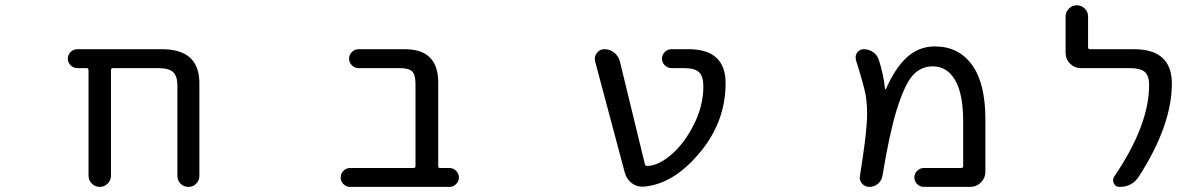

<svg xmlns="http://www.w3.org/2000/svg" viewBox="-20 -735 4540 734"><path d="M658.2 -407.2Q658.2 -444.3 641.6 -459.5Q625 -474.6 585 -474.6H411.1Q404.3 -474.6 404.3 -466.8V-63.5Q404.3 -45.9 391.6 -33.2Q378.9 -20.5 361.3 -20.5Q343.8 -20.5 331.1 -33.2Q318.4 -45.9 318.4 -63.5V-466.8Q318.4 -474.6 311.5 -474.6H275.4Q260.7 -474.6 250 -485.4Q239.3 -496.1 239.3 -510.7Q239.3 -525.4 250 -536.1Q260.7 -546.9 275.4 -546.9H599.6Q742.2 -546.9 742.2 -417V-62.5Q742.2 -44.9 730 -32.7Q717.8 -20.5 700.2 -20.5Q682.6 -20.5 670.4 -32.7Q658.2 -44.9 658.2 -62.5Z M1568.4 -414.1Q1568.4 -449.2 1555.7 -461.9Q1543 -474.6 1506.8 -474.6H1350.6Q1335.9 -474.6 1325.2 -485.4Q1314.5 -496.1 1314.5 -510.7Q1314.5 -525.4 1325.2 -536.1Q1335.9 -546.9 1350.6 -546.9H1528.3Q1655.3 -546.9 1655.3 -419.9V-99.6Q1655.3 -92.8 1662.1 -92.8H1698.2Q1712.9 -92.8 1723.6 -82Q1734.4 -71.3 1734.4 -56.6Q1734.4 -42 1723.6 -31.2Q1712.9 -20.5 1698.2 -20.5H1318.4Q1303.7 -20.5 1293 -31.2Q1282.2 -42 1282.2 -56.6Q1282.2 -71.3 1293 -82Q1303.7 -92.8 1318.4 -92.8H1560.5Q1568.4 -92.8 1568.4 -99.6Z M2544.9 -142.6Q2595.7 -185.5 2632.3 -258.3Q2668.9 -331.1 2668.9 -404.3Q2668.9 -443.4 2652.3 -459Q2635.7 -474.6 2594.7 -474.6H2546.9Q2532.2 -474.6 2521.5 -485.4Q2510.7 -496.1 2510.7 -510.7Q2510.7 -525.4 2521.5 -536.1Q2532.2 -546.9 2546.9 -546.9H2612.3Q2753.9 -546.9 2753.9 -417Q2753.9 -263.7 2647.5 -142.6Q2550.8 -30.3 2440.4 -21.5Q2437.5 -21.5 2434.6 -21.5Q2413.1 -21.5 2394.5 -35.2Q2375 -50.8 2368.2 -76.2L2254.9 -501Q2253.9 -505.9 2253.9 -510.7Q2253.9 -522.5 2261.7 -532.2Q2272.5 -546.9 2290 -546.9Q2311.5 -546.9 2327.6 -534.2Q2343.8 -521.5 2349.6 -501L2445.3 -107.4Q2447.3 -100.6 2455.1 -100.6Q2496.1 -101.6 2544.9 -142.6Z M3511.7 -20.5Q3497.1 -20.5 3486.3 -31.2Q3475.6 -42 3475.6 -56.6Q3475.6 -71.3 3486.3 -82Q3497.1 -92.8 3511.7 -92.8H3654.3Q3662.1 -92.8 3662.1 -99.6V-272.5Q3662.1 -376 3631.3 -428.7Q3600.6 -481.4 3545.9 -481.4Q3501 -481.4 3469.7 -447.3Q3438.5 -413.1 3407.2 -312.5Q3379.9 -222.7 3353.5 -62.5Q3350.6 -44.9 3336.4 -32.7Q3322.3 -20.5 3303.7 -20.5Q3287.1 -20.5 3275.4 -33.2Q3266.6 -43.9 3266.6 -56.6Q3266.6 -59.6 3267.6 -63.5Q3290 -204.1 3293 -259.8Q3294.9 -280.3 3294.9 -298.8Q3294.9 -338.9 3289.1 -373Q3281.2 -414.1 3252 -505.9Q3251 -510.7 3251 -515.6Q3251 -525.4 3256.8 -534.2Q3266.6 -546.9 3282.2 -546.9Q3301.8 -546.9 3317.9 -535.6Q3334 -524.4 3339.8 -505.9Q3358.4 -447.3 3363.3 -395.5Q3363.3 -394.5 3364.7 -394Q3366.2 -393.6 3367.2 -395.5Q3400.4 -470.7 3441.4 -510.7Q3489.3 -557.6 3553.7 -557.6Q3644.5 -557.6 3695.8 -487.3Q3747.1 -417 3747.1 -278.3V-78.1Q3747.1 -54.7 3730 -37.6Q3712.9 -20.5 3689.5 -20.5Z M4315.4 -546.9Q4459 -546.9 4460 -417Q4460 -255.9 4334 -60.5Q4308.6 -20.5 4259.8 -20.5Q4245.1 -20.5 4238.3 -33.7Q4231.4 -46.9 4239.3 -59.6Q4373 -255.9 4373 -410.2Q4373 -445.3 4356.4 -460Q4339.8 -474.6 4299.8 -474.6H4111.3Q4087.9 -474.6 4070.8 -491.7Q4053.7 -508.8 4053.7 -532.2V-671.9Q4053.7 -689.5 4066.4 -702.1Q4079.1 -714.8 4096.7 -714.8Q4114.3 -714.8 4127 -702.1Q4139.6 -689.5 4139.6 -671.9V-554.7Q4139.6 -546.9 4146.5 -546.9Z"/></svg>

Font: Rounded Mgen+ 1m regular
Style: Regular
Weight: 400
Designer: [Source Han Sans]
Ryoko NISHIZUKA  (kana & ideographs); Paul D. Hunt (Latin, Greek & Cyrillic); Wenlong ZHANG  (bopomofo
Version: Version 1.059.20150602